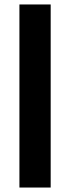

<svg xmlns="http://www.w3.org/2000/svg" viewBox="-20 -740 315 860"><path d="M67 100V-720H207V100Z"/></svg>

Font: DM Sans 18pt ExtraBold
Style: Regular
Weight: 800
Designer: Colophon Foundry, Jonny Pinhorn
Foundry: Colophon Foundry
Version: Version 4.004;gftools[0.9.30]